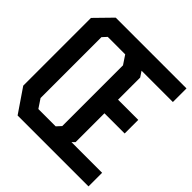

<svg xmlns="http://www.w3.org/2000/svg" viewBox="-194 -850 988 988"><g transform="rotate(45 300.0 -356.5)"><path d="M106 -590 128 -614H255L287 -566V-124L264 -99H138L106 -147ZM394 -324H541V-423H394V-584L374 -614H602V-713H87L-2 -622V-129L86 0H602V-99H379L394 -114Z"/></g></svg>

Font: Kode Mono SemiBold
Style: Regular
Weight: 600
Monospace: yes
Designer: Isa Ozler
Foundry: Kadena LLC
Version: Version 1.206;gftools[0.9.28]